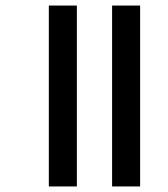

<svg xmlns="http://www.w3.org/2000/svg" viewBox="-20 -623 604 692"><path d="M384 49V-603H485V49ZM156 49V-603H257V49Z"/></svg>

Font: Noto Sans Tamil SemiCondensed Medium
Style: Regular
Weight: 500
Width: 4
Designer: Jelle Bosma - Monotype Design Team
Foundry: Monotype Imaging Inc.
Version: Version 2.004; ttfautohint (v1.8.4.7-5d5b)